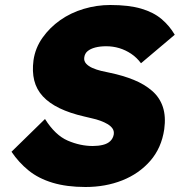

<svg xmlns="http://www.w3.org/2000/svg" viewBox="-20 -738 719 768"><path d="M322 10Q247 10 190.5 -7Q134 -24 94.5 -56Q55 -88 26 -131L160 -262Q201 -197 251 -175.5Q301 -154 351 -154Q373 -154 391.5 -158.5Q410 -163 421 -173.5Q432 -184 435 -200Q437 -214 430 -224Q423 -234 410.5 -241.5Q398 -249 381.5 -255Q365 -261 348.5 -264.5Q332 -268 317 -272Q260 -285 218.5 -305Q177 -325 151.5 -352.5Q126 -380 117 -416Q108 -452 114 -497Q121 -546 150 -587Q179 -628 221 -657.5Q263 -687 315 -702.5Q367 -718 421 -718Q495 -718 544.5 -703.5Q594 -689 626 -662Q658 -635 679 -599L544 -485Q527 -508 504.5 -523Q482 -538 457 -545.5Q432 -553 405 -553Q380 -553 361 -548Q342 -543 330.5 -533.5Q319 -524 317 -508Q315 -494 324.5 -483.5Q334 -473 350 -466Q366 -459 384.5 -454.5Q403 -450 419 -447Q472 -436 515 -418.5Q558 -401 588.5 -374.5Q619 -348 631.5 -310Q644 -272 637 -221Q626 -146 581 -94.5Q536 -43 469 -16.5Q402 10 322 10Z"/></svg>

Font: Lexend ExtBd
Style: Italic
Weight: 800
Italic angle: -8.13011°
Designer: Bonnie Shaver-Troup, Thomas Jockin
Foundry: Lexend
Version: Version 1.007